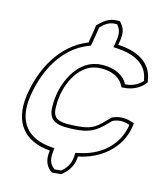

<svg xmlns="http://www.w3.org/2000/svg" viewBox="-77 -629 674 794"><g transform="rotate(10 260.0 -232.5)"><path d="M36 -192C11 -78 61 -5 170 13L168 24C162 59 173 85 195 101H233C260 85 282 59 288 24L289 17C382 7 465 -49 489 -140L493 -159L477 -165C454 -175 425 -176 399 -166L394 -162C349 -124 334 -106 270 -106C187 -106 159 -116 164 -170C169 -261 224 -351 297 -358C300 -358 303 -359 307 -359C377 -359 404 -325 412 -307L417 -296H432C463 -296 492 -308 511 -326L520 -335L519 -345C514 -421 451 -456 373 -467C380 -494 391 -526 369 -556L363 -564L353 -565C317 -569 290 -549 268 -529L267 -521C262 -499 256 -477 250 -455C132 -420 62 -307 36 -192ZM51 -191C77 -303 143 -409 252 -441L262 -444L265 -454C271 -476 277 -498 282 -520V-521V-523C302 -541 322 -553 349 -550H354L356 -546C374 -521 366 -496 359 -468L355 -454L369 -452C445 -441 499 -409 503 -342L504 -341V-338L501 -336C486 -322 462 -311 435 -311H428L427 -315C418 -337 385 -374 310 -374C303 -374 300 -373 300 -373H299C212 -365 154 -261 149 -168C144 -103 184 -91 267 -91C335 -91 360 -115 402 -151L405 -153C426 -161 450 -160 470 -151L475 -149L474 -141C451 -58 378 -7 290 2L276 4L273 24C268 52 251 73 231 86H203C186 72 178 52 183 24L187 0L174 -2C71 -19 27 -84 51 -191Z"/></g></svg>

Font: Snowfall
Style: BlkOlObl
Weight: 900
Designer: Jasper
Foundry: Cannot Into Space Fonts
Version: Version 0.9